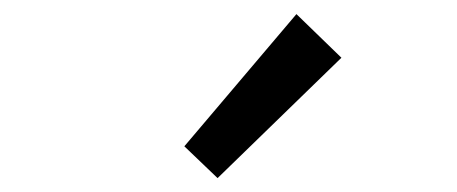

<svg xmlns="http://www.w3.org/2000/svg" viewBox="-20 -892 645 271"><path d="M287.1 -640.6 240.2 -685.5 398.4 -872.1 461.9 -810.5Z"/></svg>

Font: Taipei Sans TC Beta
Style: Regular
Weight: 400
Designer: JT Foundry
Foundry: JT Foundry
Version: Version 1.000